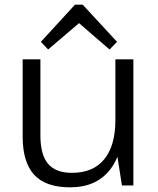

<svg xmlns="http://www.w3.org/2000/svg" viewBox="-20 -794 678 822"><path d="M153 -214Q153 -131 186 -92.5Q219 -54 288 -54Q379 -54 426.5 -112.5Q474 -171 474 -280L510 -348V-282Q510 -143 451 -67.5Q392 8 280 8Q176 8 126.5 -45.5Q77 -99 77 -210V-540H153ZM551 0H502L474 -179V-540H551ZM155 -615 301 -774H334L481 -615L449 -582L301 -710H336L186 -582Z"/></svg>

Font: Pathway Extreme 8pt Thin Light
Style: Regular
Weight: 300
Version: Version 1.001;gftools[0.9.26]